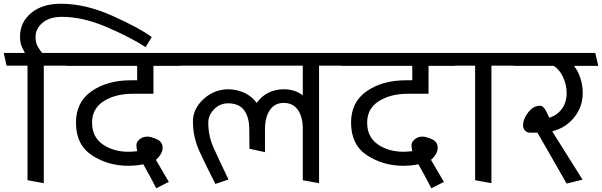

<svg xmlns="http://www.w3.org/2000/svg" viewBox="-31 -963 3217 1026"><path d="M747 -711Q668 -763 540 -818Q412 -873 300 -873Q234 -873 196.5 -841.5Q159 -810 159 -765Q159 -732 172.5 -711Q186 -690 194 -680H315L331 -612H203V16L116 0V-612H4L-11 -680H102Q95 -693 85.5 -713.5Q76 -734 76 -768Q76 -844 135.5 -893.5Q195 -943 294 -943Q427 -943 572 -877.5Q717 -812 780 -765Z M871 9 804 43Q787 11 770 -21.5Q753 -54 735 -85L723 -83Q707 -80 689.5 -78.5Q672 -77 656 -77Q546 -77 460.5 -133Q375 -189 375 -308Q375 -418 459 -476Q543 -534 668 -534H702V-611H323Q320 -628 316.5 -645.5Q313 -663 309 -680H917L932 -611H789V-462H680Q586 -462 523.5 -422.5Q461 -383 461 -308Q461 -231 518 -191.5Q575 -152 656 -152Q667 -152 678.5 -153Q690 -154 702 -155Q701 -162 699.5 -170.5Q698 -179 698 -189Q698 -203 714.5 -218Q731 -233 759 -233Q774 -233 806 -219.5Q838 -206 838 -173Q838 -158 829 -141Q820 -124 802 -109Z M1587 0V-285Q1585 -342 1559.5 -377.5Q1534 -413 1485 -413Q1436 -413 1410.5 -374Q1385 -335 1385 -273V-150L1302 -168L1301 -273Q1301 -335 1274.5 -372.5Q1248 -410 1189 -411Q1144 -411 1113 -379Q1082 -347 1082 -307Q1082 -236 1110.5 -173Q1139 -110 1190 -4L1120 20Q1071 -76 1035.5 -153Q1000 -230 1000 -314Q1000 -381 1056 -433Q1112 -485 1189 -486Q1238 -485 1277 -466Q1316 -447 1341 -413Q1365 -448 1402.5 -467Q1440 -486 1486 -486Q1515 -486 1541.5 -477.5Q1568 -469 1587 -453V-612H926L911 -680H1786L1801 -612H1674V16Z M2341 9 2274 43Q2257 11 2240 -21.5Q2223 -54 2205 -85L2193 -83Q2177 -80 2159.5 -78.5Q2142 -77 2126 -77Q2016 -77 1930.5 -133Q1845 -189 1845 -308Q1845 -418 1929 -476Q2013 -534 2138 -534H2172V-611H1793Q1790 -628 1786.5 -645.5Q1783 -663 1779 -680H2387L2402 -611H2259V-462H2150Q2056 -462 1993.5 -422.5Q1931 -383 1931 -308Q1931 -231 1988 -191.5Q2045 -152 2126 -152Q2137 -152 2148.5 -153Q2160 -154 2172 -155Q2171 -162 2169.5 -170.5Q2168 -179 2168 -189Q2168 -203 2184.5 -218Q2201 -233 2229 -233Q2244 -233 2276 -219.5Q2308 -206 2308 -173Q2308 -158 2299 -141Q2290 -124 2272 -109Z M2508 0V-612H2396L2381 -680H2707L2723 -612H2595V16Z M2841 -254H2802Q2785 -254 2774.5 -265.5Q2764 -277 2764 -293Q2764 -327 2791.5 -362.5Q2819 -398 2855 -398Q2871 -398 2884 -375Q2897 -352 2904 -334Q2945 -346 2971 -380.5Q2997 -415 2997 -466Q2997 -509 2978 -550.5Q2959 -592 2928 -611H2715Q2712 -628 2708.5 -645.5Q2705 -663 2701 -680H3150L3166 -611H3036Q3059 -583 3071 -543.5Q3083 -504 3083 -466Q3083 -393 3038 -336.5Q2993 -280 2920 -261L3082 -3L2997 18Q2958 -49 2919.5 -117.5Q2881 -186 2841 -254Z"/></svg>

Font: Palanquin
Style: Regular
Weight: 400
Designer: Pria Ravichandran
Version: Version 1.0.4